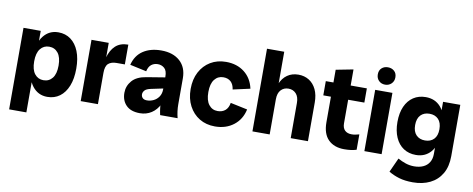

<svg xmlns="http://www.w3.org/2000/svg" viewBox="-74 -1091 4031 1635"><g transform="rotate(10 1941.5 -274.0)"><path d="M353 14Q274 14 225 -48.5Q176 -111 176 -226V-304Q176 -420 225 -482Q274 -544 353 -544Q415 -544 460.5 -510.5Q506 -477 531 -415Q556 -353 556 -265Q556 -178 531 -115.5Q506 -53 460.5 -19.5Q415 14 353 14ZM53 175V-530H202V-391L183 -265L202 -147V175ZM297 -120Q345 -120 374 -156.5Q403 -193 403 -265Q403 -337 374 -373.5Q345 -410 297 -410Q250 -410 221 -373.5Q192 -337 192 -265Q192 -193 221 -156.5Q250 -120 297 -120Z M641 0V-530H790V0ZM770 -238Q770 -331 788 -399.5Q806 -468 847 -506Q888 -544 957 -544V-373H886Q840 -373 815 -351Q790 -329 790 -271Z M1328 0Q1322 -26 1318.5 -53Q1315 -80 1315 -106V-330Q1315 -382 1291 -403Q1267 -424 1234 -424Q1202 -424 1178.5 -406Q1155 -388 1146 -347L1003 -378Q1024 -461 1087 -502.5Q1150 -544 1243 -544Q1345 -544 1404.5 -490.5Q1464 -437 1464 -342V-118Q1464 -59 1479 0ZM1154 14Q1076 14 1035.5 -27Q995 -68 995 -135Q995 -194 1034.5 -239.5Q1074 -285 1157 -298L1358 -331V-237L1211 -206Q1173 -198 1159 -182Q1145 -166 1145 -148Q1145 -129 1157.5 -116.5Q1170 -104 1195 -104Q1224 -104 1251.5 -117Q1279 -130 1297 -156.5Q1315 -183 1315 -221H1349Q1349 -149 1323.5 -96Q1298 -43 1254 -14.5Q1210 14 1154 14Z M1803 14Q1727 14 1669 -21Q1611 -56 1578 -119Q1545 -182 1545 -265Q1545 -349 1578 -411.5Q1611 -474 1669 -509Q1727 -544 1803 -544Q1898 -544 1962.5 -493.5Q2027 -443 2046 -355L1898 -322Q1892 -366 1867.5 -388.5Q1843 -411 1803 -411Q1756 -411 1727 -374Q1698 -337 1698 -265Q1698 -193 1727 -156Q1756 -119 1803 -119Q1843 -119 1869 -141Q1895 -163 1902 -207L2049 -176Q2030 -88 1964 -37Q1898 14 1803 14Z M2457 0V-304Q2457 -357 2431.5 -384.5Q2406 -412 2366 -412Q2326 -412 2300.5 -384.5Q2275 -357 2275 -304H2249Q2249 -381 2271 -434.5Q2293 -488 2333.5 -516Q2374 -544 2429 -544Q2481 -544 2521 -519Q2561 -494 2583.5 -447Q2606 -400 2606 -334V0ZM2126 0V-715H2275V0Z M2921 14Q2834 14 2783.5 -36Q2733 -86 2733 -186V-640L2882 -669V-203Q2882 -163 2903 -142.5Q2924 -122 2962 -122Q2980 -122 2995.5 -125.5Q3011 -129 3027 -133V0Q3004 7 2978.5 10.5Q2953 14 2921 14ZM2667 -407V-530H3022V-407Z M3094 0V-530H3243V0ZM3169 -588Q3136 -588 3114.5 -609.2Q3093 -630.4 3093 -664.1Q3093 -699 3114.5 -718.5Q3136 -738 3168.5 -738Q3201 -738 3223 -718.5Q3245 -699 3245 -664.1Q3245 -630.4 3222.9 -609.2Q3200.9 -588 3169 -588Z M3545 190Q3477 190 3426.5 175Q3376 160 3335 135L3391 12Q3425 31 3460 42.5Q3495 54 3533 54Q3577 54 3610.5 39Q3644 24 3662.5 -6Q3681 -36 3681 -80V-177L3700 -294L3681 -393V-530H3830V-87Q3830 4 3794 65.5Q3758 127 3694 158.5Q3630 190 3545 190ZM3530 -44Q3469 -44 3423.5 -74Q3378 -104 3353 -160.5Q3328 -217 3328 -294Q3328 -372 3353 -428Q3378 -484 3423.5 -514Q3469 -544 3530 -544Q3610 -544 3658.5 -489.5Q3707 -435 3707 -334V-255Q3707 -155 3658.5 -99.5Q3610 -44 3530 -44ZM3586 -179Q3634 -179 3662.5 -208.5Q3691 -238 3691 -294Q3691 -351 3662.5 -380.5Q3634 -410 3586 -410Q3538 -410 3509.5 -380.5Q3481 -351 3481 -294Q3481 -238 3509.5 -208.5Q3538 -179 3586 -179Z"/></g></svg>

Font: Radio Canada Big
Style: Regular
Weight: 400
Designer: Étienne Aubert Bonn
Foundry: Coppers and Brasses
Version: Version 1.001